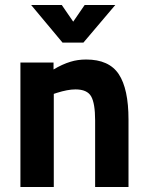

<svg xmlns="http://www.w3.org/2000/svg" viewBox="-20 -751 593 771"><path d="M62 -500V0H196V-374L208 -378Q252 -392 283 -392Q330 -392 346 -364Q362 -336 362 -267V0H496V-271Q496 -394 457 -453Q418 -512 326 -512Q292 -512 263 -503Q230 -493 195 -472V-500ZM228 -731H105L231 -580H315L443 -731H320L274 -664Z"/></svg>

Font: Online Auction - Bold
Style: Bold
Weight: 500
Designer: Mohamed Mostafa, the designer of Online Auction
Foundry: Kief Type Foundry
Version: ""